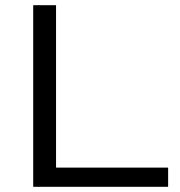

<svg xmlns="http://www.w3.org/2000/svg" viewBox="-20 -720 693 740"><path d="M108 0H628V-74H196V-700H108Z"/></svg>

Font: Resamitz
Style: Bold
Weight: 700
Designer: gluk
Foundry: gluk
Version: Version 0.047